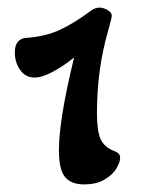

<svg xmlns="http://www.w3.org/2000/svg" viewBox="-20 -476 389 505"><path d="M135 -81Q135 -162 175 -325Q148 -303 119.5 -287.5Q91 -272 71 -272Q47 -272 33 -292Q19 -312 19 -338Q19 -357 27 -366Q35 -375 46 -376Q100 -380 137.5 -397.5Q175 -415 218 -447Q230 -456 241 -456Q252 -456 263 -449.5Q274 -443 274 -435Q274 -429 265 -397Q235 -295 235 -178Q235 -132 244.5 -110.5Q254 -89 280 -79Q288 -76 292 -72Q296 -68 296 -61Q296 -50 286.5 -33.5Q277 -17 255.5 -4Q234 9 201 9Q167 9 151 -10.5Q135 -30 135 -81Z"/></svg>

Font: AkayaTelivigala
Style: Regular
Weight: 400
Designer: Vaishnavi Murthy Yerkadithaya ( vaishnavimurthy@gmail.com ), Juan Luis Blanco Aristondo ( juan@blancoletters.com )
Version: Version 1.000